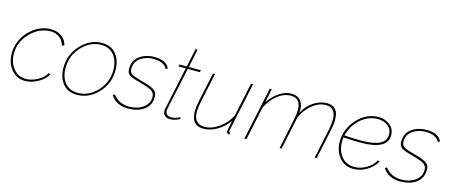

<svg xmlns="http://www.w3.org/2000/svg" viewBox="-45 -1254 4279 1819"><g transform="rotate(15 2094.5 -345.0)"><path d="M31 -210Q31 -338 122.5 -432.5Q214 -527 332 -527Q394 -527 437 -496.5Q480 -466 493 -411L471 -404Q458 -452 421.5 -479.5Q385 -507 335 -507Q225 -507 138 -419Q51 -331 51 -214Q51 -128 98.5 -69Q146 -10 220 -10Q278 -10 337.5 -43Q397 -76 417 -119L436 -113Q408 -61 345.5 -25.5Q283 10 219 10Q136 10 83.5 -53.5Q31 -117 31 -210Z M539 -205Q539 -338 629 -432.5Q719 -527 834 -527Q924 -527 973 -465.5Q1022 -404 1022 -310Q1022 -178 933.5 -84Q845 10 728 10Q637 10 588 -51Q539 -112 539 -205ZM1002 -306Q1002 -393 957.5 -450Q913 -507 830 -507Q724 -507 641.5 -419Q559 -331 559 -208Q559 -121 603.5 -65.5Q648 -10 731 -10Q838 -10 920 -97Q1002 -184 1002 -306Z M1058 -74 1075 -87Q1134 -10 1233 -10Q1316 -10 1371 -50Q1426 -90 1426 -155Q1426 -196 1392 -216Q1358 -236 1278 -257Q1202 -276 1172 -294.5Q1142 -313 1142 -356Q1142 -439 1202 -483Q1262 -527 1351 -527Q1409 -527 1447.5 -506Q1486 -485 1496 -452L1477 -444Q1466 -474 1429 -490.5Q1392 -507 1343 -507Q1272 -507 1217.5 -470Q1163 -433 1163 -362Q1163 -327 1189 -311Q1215 -295 1283 -277Q1328 -265 1351.5 -257.5Q1375 -250 1400.5 -236.5Q1426 -223 1436.5 -205Q1447 -187 1447 -162Q1447 -80 1386.5 -35Q1326 10 1229 10Q1113 10 1058 -74Z M1568 -58Q1568 -63 1570 -75L1660 -499H1589L1593 -519H1665L1703 -700H1723L1685 -519H1803L1799 -499H1680L1600 -126Q1589 -75 1589 -66Q1589 -42 1604.5 -28.5Q1620 -15 1644 -15Q1691 -15 1729 -40L1736 -24Q1734 -22 1722.5 -16Q1711 -10 1686.5 -2.5Q1662 5 1639 5Q1608 5 1588 -12.5Q1568 -30 1568 -58Z M1848 -129Q1848 -172 1860 -228L1922 -519H1942L1880 -228Q1868 -172 1868 -131Q1868 -10 1973 -10Q2044 -10 2115.5 -60.5Q2187 -111 2225 -189L2295 -519H2315L2219 -67Q2218 -61 2216 -52.5Q2214 -44 2213 -39.5Q2212 -35 2212 -34Q2212 -20 2225 -20L2220 0Q2214 0 2208 -2Q2193 -8 2193 -29Q2193 -36 2213 -132Q2167 -67 2101 -28.5Q2035 10 1968 10Q1848 10 1848 -129Z M2479 -519H2499L2471 -385Q2517 -452 2575 -489.5Q2633 -527 2692 -527Q2753 -527 2784.5 -485.5Q2816 -444 2809 -370Q2845 -444 2909 -485.5Q2973 -527 3040 -527Q3153 -527 3153 -396Q3153 -348 3140 -289L3079 0H3059L3120 -289Q3132 -347 3132 -390Q3132 -507 3034 -507Q2966 -507 2903.5 -457.5Q2841 -408 2803 -327L2734 0H2714L2775 -289Q2788 -348 2788 -393Q2788 -507 2691 -507Q2623 -507 2560.5 -458Q2498 -409 2459 -328L2389 0H2369Z M3442 -248Q3374 -248 3273 -254Q3270 -233 3270 -211Q3270 -125 3316 -67.5Q3362 -10 3445 -10Q3501 -10 3558.5 -42.5Q3616 -75 3644 -128L3663 -122Q3629 -62 3567.5 -26Q3506 10 3438 10Q3351 10 3300 -53.5Q3249 -117 3249 -210Q3249 -332 3337.5 -429.5Q3426 -527 3551 -527Q3608 -527 3656 -490Q3704 -453 3704 -390Q3704 -248 3442 -248ZM3546 -507Q3450 -507 3374.5 -439Q3299 -371 3277 -274Q3377 -268 3445 -268Q3683 -268 3683 -391Q3683 -447 3640 -477Q3597 -507 3546 -507Z M3727 -74 3744 -87Q3803 -10 3902 -10Q3985 -10 4040 -50Q4095 -90 4095 -155Q4095 -196 4061 -216Q4027 -236 3947 -257Q3871 -276 3841 -294.5Q3811 -313 3811 -356Q3811 -439 3871 -483Q3931 -527 4020 -527Q4078 -527 4116.5 -506Q4155 -485 4165 -452L4146 -444Q4135 -474 4098 -490.5Q4061 -507 4012 -507Q3941 -507 3886.5 -470Q3832 -433 3832 -362Q3832 -327 3858 -311Q3884 -295 3952 -277Q3997 -265 4020.5 -257.5Q4044 -250 4069.5 -236.5Q4095 -223 4105.5 -205Q4116 -187 4116 -162Q4116 -80 4055.5 -35Q3995 10 3898 10Q3782 10 3727 -74Z"/></g></svg>

Font: Raleway-v4020 Thin
Style: Italic
Weight: 250
Italic angle: -12°
Designer: Matt McInerney, Pablo Impallari, Rodrigo Fuenzalida
Foundry: Matt McInerney, Pablo Impallari, Rodrigo Fuenzalida
Version: Version 4.020;PS 004.020;hotconv 1.0.88;makeotf.lib2.5.64775